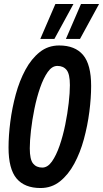

<svg xmlns="http://www.w3.org/2000/svg" viewBox="-20 -938 519 967"><path d="M184 9Q104 9 63.5 -39Q23 -87 23 -195Q23 -255 32 -325Q41 -395 59.5 -463Q78 -531 108 -586.5Q138 -642 180 -675.5Q222 -709 278 -709Q358 -709 398.5 -661Q439 -613 439 -505Q439 -445 430 -375Q421 -305 402.5 -237Q384 -169 354 -113.5Q324 -58 282 -24.5Q240 9 184 9ZM193 -94Q220 -94 241.5 -124.5Q263 -155 280 -204Q297 -253 308.5 -309.5Q320 -366 326 -419Q332 -472 332 -509Q332 -565 315.5 -585.5Q299 -606 269 -606Q242 -606 220.5 -575.5Q199 -545 182 -496Q165 -447 153.5 -390.5Q142 -334 136 -281Q130 -228 130 -191Q130 -135 146.5 -114.5Q163 -94 193 -94ZM312 -742 388 -918H479L383 -742ZM183 -742 259 -918H350L254 -742Z"/></svg>

Font: Georama Condensed SemiBold
Style: Italic
Weight: 600
Width: 3
Italic angle: -9°
Designer: Jean-Baptiste Levee
Foundry: Production Type
Version: Version 1.000